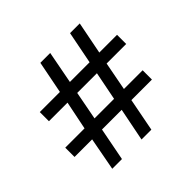

<svg xmlns="http://www.w3.org/2000/svg" viewBox="-156 -799 965 965"><g transform="rotate(-45 326.5 -316.0)"><path d="M159 -176H34V-242H171L202 -394H70V-459H213L247 -632H317L284 -459H424L458 -632H527L493 -459H619V-394H480L451 -242H584V-176H438L404 0H334L369 -176H229L195 0H126ZM381 -242 411 -394H271L242 -242Z"/></g></svg>

Font: ubangla85
Style: Book
Weight: 400
Designer: Jelle Bosma - Monotype Design Team
Foundry: Monotype Imaging Inc.
Version: Version 2.003